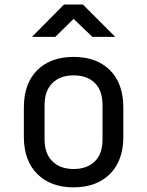

<svg xmlns="http://www.w3.org/2000/svg" viewBox="-20 -805 639 833"><path d="M118.7 -645 257.3 -785.2H339.8L480 -645H380.9L299.3 -723.1L219.7 -645ZM299.3 7.8Q200.2 7.8 142.1 -49.8Q83.5 -107.9 83.5 -211.9V-337.9Q83.5 -442.9 141.6 -500.5Q199.7 -558.1 299.3 -558.1Q398.9 -558.1 457 -500.5Q515.1 -442.9 515.1 -337.9V-211.9Q515.1 -107.9 456.5 -49.8Q397.9 7.8 299.3 7.8ZM299.3 -71.8Q357.9 -71.8 391.6 -105Q425.3 -138.2 424.8 -202.1V-348.1Q424.8 -412.1 391.6 -444.8Q357.9 -478 299.3 -478Q241.2 -478 207.5 -444.8Q173.3 -411.6 173.3 -348.1V-202.1Q173.3 -138.2 207.5 -105Q241.2 -71.8 299.3 -71.8Z"/></svg>

Font: UDEV Gothic 35
Style: Regular
Weight: 400
Version: v2.1.0; ttfautohint (v1.8.4.7-5d5b-dirty) -l 6 -r 45 -G 200 